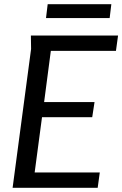

<svg xmlns="http://www.w3.org/2000/svg" viewBox="-20 -894 582 914"><path d="M127 -725H542L532 -652H222L190 -408H430L419 -336H180L145 -73H455L445 0H40L128 -661ZM207 -874H510L502 -808H199Z"/></svg>

Font: Rosario Medium
Style: Italic
Weight: 500
Italic angle: -8.05°
Version: Version 1.201